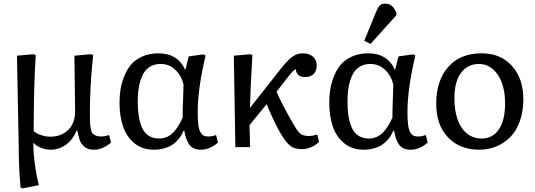

<svg xmlns="http://www.w3.org/2000/svg" viewBox="-20 -817 2972 1066"><path d="M106 229 94.2 224.1Q84 118.2 84 -3.9L74.2 -507.8L166 -516.1L178.2 -511.2Q167 -320.3 167 -89.8Q181.6 -75.2 208.7 -66.7Q235.8 -58.1 257.8 -58.1Q321.8 -58.1 359.4 -96.2Q397 -134.3 397 -196.8L393.1 -507.8L484.9 -516.1L497.1 -511.2Q497.1 -509.3 491.9 -457.3Q486.8 -405.3 482.9 -335.7Q479 -266.1 479 -190.9Q479 -156.2 480 -137.5Q481 -118.7 484.1 -100.8Q487.3 -83 494.6 -75.4Q502 -67.9 513.4 -63.5Q524.9 -59.1 543 -59.1Q558.6 -59.1 585.9 -66.9L596.2 -25.9Q581.1 -10.7 555.2 1.7Q529.3 14.2 502 14.2Q484.4 14.2 470.9 10Q457.5 5.9 448 -2.9Q438.5 -11.7 432.4 -20Q426.3 -28.3 421.4 -43.2Q416.5 -58.1 414.6 -67.1Q412.6 -76.2 409.2 -92.8H405.8Q384.8 -41 345.7 -13.4Q306.6 14.2 261.2 14.2Q233.4 14.2 207.8 3.7Q182.1 -6.8 167 -22.9H165Q165 30.8 172.9 89.4Q180.7 147.9 188.5 179.7L195.8 210.9Z M834 14.2Q771 14.2 727.3 -21Q683.6 -56.2 663.6 -113.8Q643.6 -171.4 643.6 -247.1Q643.6 -283.7 648.7 -318.1Q653.8 -352.5 668.5 -390.6Q683.1 -428.7 706.1 -456.5Q729 -484.4 768.8 -502.7Q808.6 -521 859.9 -521Q966.8 -521 1008.8 -428.2L1027.8 -503.9L1108.9 -515.1L1121.6 -508.8Q1077.6 -325.2 1077.6 -193.8Q1077.6 -149.4 1081.5 -121.6Q1085.4 -93.8 1094.2 -80.6Q1103 -67.4 1112.5 -63.2Q1122.1 -59.1 1137.7 -59.1Q1155.3 -59.1 1179.7 -66.9L1189.9 -25.9Q1174.3 -10.3 1148.7 2Q1123 14.2 1094.7 14.2Q1071.8 14.2 1055.7 6.6Q1039.6 -1 1029.3 -16.6Q1019 -32.2 1013.4 -49.6Q1007.8 -66.9 1002.9 -92.8H1000Q993.2 -77.6 985.8 -64.9Q978.5 -52.2 964.4 -36.9Q950.2 -21.5 933.6 -11Q917 -0.5 890.9 6.8Q864.7 14.2 834 14.2ZM863.8 -47.9Q888.2 -47.9 909.2 -57.9Q930.2 -67.9 946 -85.9Q961.9 -104 972.9 -122.6Q983.9 -141.1 994.6 -165Q993.7 -177.7 994.6 -209.5Q995.6 -241.2 997.1 -283.4Q998.5 -325.7 999 -347.2Q987.8 -396.5 953.6 -429.2Q919.4 -461.9 871.6 -461.9Q835 -461.9 809.1 -444.3Q783.2 -426.8 769.8 -395.8Q756.3 -364.7 750.5 -330.6Q744.6 -296.4 744.6 -254.9Q744.6 -210.4 749.8 -176Q754.9 -141.6 767.3 -111.1Q779.8 -80.6 804.2 -64.2Q828.6 -47.9 863.8 -47.9Z M1656.2 11.2Q1617.7 11.2 1594 -5.6Q1570.3 -22.5 1540.5 -71.8Q1526.4 -94.2 1500.2 -148.9Q1474.1 -203.6 1460.4 -238.8L1365.2 -122.1L1368.7 0H1286.6L1278.3 -507.8L1370.6 -516.1L1381.3 -511.2Q1370.6 -332 1367.7 -217.8L1536.6 -432.1Q1578.1 -484.4 1604 -502.7Q1629.9 -521 1660.6 -521Q1696.3 -521 1717.3 -502.7Q1738.3 -484.4 1738.3 -454.1Q1738.3 -421.9 1720.9 -405.5Q1703.6 -389.2 1674.3 -389.2Q1625 -389.2 1622.6 -433.1Q1613.3 -429.7 1603.5 -419.2Q1593.8 -408.7 1567.4 -375L1515.6 -308.1Q1542.5 -242.2 1615.2 -117.2Q1635.7 -82 1651.6 -72Q1667.5 -62 1695.3 -62Q1715.3 -62 1741.7 -69.8L1751.5 -28.8Q1731 -9.3 1705.1 1Q1679.2 11.2 1656.2 11.2Z M2037.1 -573.2 2002.4 -590.8 2069.3 -753.9Q2078.6 -776.9 2088.9 -786.9Q2099.1 -796.9 2118.2 -796.9Q2141.6 -796.9 2155.8 -783.9Q2169.9 -771 2181.2 -746.1L2180.2 -731.9ZM1998.5 14.2Q1935.5 14.2 1891.8 -21Q1848.1 -56.2 1828.1 -113.8Q1808.1 -171.4 1808.1 -247.1Q1808.1 -283.7 1813.2 -318.1Q1818.4 -352.5 1833 -390.6Q1847.7 -428.7 1870.6 -456.5Q1893.6 -484.4 1933.3 -502.7Q1973.1 -521 2024.4 -521Q2131.3 -521 2173.3 -428.2L2192.4 -503.9L2273.4 -515.1L2286.1 -508.8Q2242.2 -325.2 2242.2 -193.8Q2242.2 -149.4 2246.1 -121.6Q2250 -93.8 2258.8 -80.6Q2267.6 -67.4 2277.1 -63.2Q2286.6 -59.1 2302.2 -59.1Q2319.8 -59.1 2344.2 -66.9L2354.5 -25.9Q2338.9 -10.3 2313.2 2Q2287.6 14.2 2259.3 14.2Q2236.3 14.2 2220.2 6.6Q2204.1 -1 2193.8 -16.6Q2183.6 -32.2 2178 -49.6Q2172.4 -66.9 2167.5 -92.8H2164.6Q2157.7 -77.6 2150.4 -64.9Q2143.1 -52.2 2128.9 -36.9Q2114.7 -21.5 2098.1 -11Q2081.5 -0.5 2055.4 6.8Q2029.3 14.2 1998.5 14.2ZM2028.3 -47.9Q2052.7 -47.9 2073.7 -57.9Q2094.7 -67.9 2110.6 -85.9Q2126.5 -104 2137.5 -122.6Q2148.4 -141.1 2159.2 -165Q2158.2 -177.7 2159.2 -209.5Q2160.2 -241.2 2161.6 -283.4Q2163.1 -325.7 2163.6 -347.2Q2152.3 -396.5 2118.2 -429.2Q2084 -461.9 2036.1 -461.9Q1999.5 -461.9 1973.6 -444.3Q1947.8 -426.8 1934.3 -395.8Q1920.9 -364.7 1915 -330.6Q1909.2 -296.4 1909.2 -254.9Q1909.2 -210.4 1914.3 -176Q1919.4 -141.6 1931.9 -111.1Q1944.3 -80.6 1968.8 -64.2Q1993.2 -47.9 2028.3 -47.9Z M2641.1 14.2Q2532.7 14.2 2467.3 -54.4Q2401.9 -123 2401.9 -241.2Q2401.9 -369.1 2468.3 -445.1Q2534.7 -521 2654.8 -521Q2759.8 -521 2822.8 -450.7Q2885.7 -380.4 2885.7 -266.1Q2885.7 -199.7 2866.7 -145.8Q2847.7 -91.8 2814.5 -57.4Q2781.2 -22.9 2736.8 -4.4Q2692.4 14.2 2641.1 14.2ZM2654.8 -47.9Q2714.4 -47.9 2749.3 -98.1Q2784.2 -148.4 2784.2 -242.2Q2784.2 -343.8 2743.2 -402.8Q2702.1 -461.9 2639.2 -461.9Q2576.7 -461.9 2539.8 -412.8Q2502.9 -363.8 2502.9 -271Q2502.9 -206.5 2519.3 -157Q2535.6 -107.4 2570.6 -77.6Q2605.5 -47.9 2654.8 -47.9Z"/></svg>

Font: Literata Book
Style: Regular
Weight: 400
Designer: Latin by Veronika Burian and Jose Scaglione. Greek by Irene Vlachou. Cyrillic by Vera Evstafieva
Foundry: TypeTogether
Version: Version 2.003;PS 002.003;hotconv 1.0.88;makeotf.lib2.5.64775